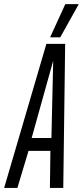

<svg xmlns="http://www.w3.org/2000/svg" viewBox="-50 -922 406 942"><path d="M-29.6 0 177.6 -706.9H269.7L260.4 0H194.9L197.3 -181.9H90L35.3 0ZM105.3 -245H202.3L211 -623.9ZM195.8 -738.8 270.4 -901.7H336.4L245.6 -738.8Z"/></svg>

Font: Georama ExtraCondensed Thin
Style: Italic
Weight: 100
Width: 2
Italic angle: -9°
Designer: Jean-Baptiste Levee
Foundry: Production Type
Version: Version 1.001